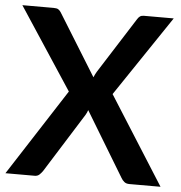

<svg xmlns="http://www.w3.org/2000/svg" viewBox="-52 -772 774 822"><g transform="rotate(5 335.0 -361.5)"><path d="M241.5 -372 11 -723H145Q159 -723 165.2 -719.2Q171.5 -715.5 177 -707L341 -442Q343.5 -448 346.5 -454.2Q349.5 -460.5 353.5 -467L504.5 -704.5Q510 -714 516.5 -718.5Q523 -723 533 -723H661.5L429 -377.5L668 0H534Q520 0 511.8 -7Q503.5 -14 498.5 -23L331 -300Q327.5 -289 321.5 -279L161 -23Q155 -14.5 147.2 -7.2Q139.5 0 127 0H1.5Z"/></g></svg>

Font: Lato
Style: Bold
Weight: 700
Designer: Lukasz Dziedzic
Foundry: tyPoland Lukasz Dziedzic
Version: Version 2.007; 2014-02-27